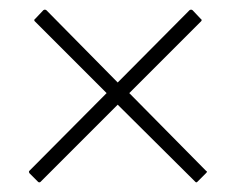

<svg xmlns="http://www.w3.org/2000/svg" viewBox="-20 -493 489 398"><path d="M41 -134Q40 -136 40 -137Q40 -138 41 -139L201 -300L52 -449Q51 -450 51 -451.5Q51 -453 52 -453L70 -472Q72 -473 73 -473Q74 -473 76 -472L224 -322L373 -472Q375 -473 376 -473Q377 -473 379 -472L397 -453Q398 -453 398 -451.5Q398 -450 397 -449L248 -300L407 -139Q409 -138 409 -137Q409 -136 407 -134L389 -116Q388 -115 387 -115Q386 -115 385 -116L224 -276L64 -116Q63 -115 61.5 -115Q60 -115 59 -116Z"/></svg>

Font: Glory Thin
Style: Regular
Weight: 100
Designer: Robert Leuschke
Foundry: Robert Leuschke
Version: Version 1.011